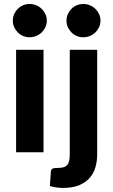

<svg xmlns="http://www.w3.org/2000/svg" viewBox="-20 -766 570 966"><path d="M199 -515.5V0H61V-515.5ZM215.5 -662Q215.5 -644.5 208.5 -629.5Q201.5 -614.5 189.8 -603Q178 -591.5 162.2 -585Q146.5 -578.5 128.5 -578.5Q111.5 -578.5 96.2 -585Q81 -591.5 69.5 -603Q58 -614.5 51.2 -629.5Q44.5 -644.5 44.5 -662Q44.5 -679.5 51.2 -694.8Q58 -710 69.5 -721.5Q81 -733 96.2 -739.5Q111.5 -746 128.5 -746Q146.5 -746 162.2 -739.5Q178 -733 189.8 -721.5Q201.5 -710 208.5 -694.8Q215.5 -679.5 215.5 -662ZM469 -515.5V10Q469 45 460 75.8Q451 106.5 430.8 129.5Q410.5 152.5 377.8 166Q345 179.5 297 179.5Q279 179.5 263.2 177Q247.5 174.5 231 170L236 97Q237 87 243.2 83Q249.5 79 268 79Q286.5 79 298.5 75.8Q310.5 72.5 317.8 64.5Q325 56.5 328 43.2Q331 30 331 10V-515.5ZM485.5 -662Q485.5 -644.5 478.5 -629.5Q471.5 -614.5 459.8 -603Q448 -591.5 432.2 -585Q416.5 -578.5 398.5 -578.5Q381.5 -578.5 366.2 -585Q351 -591.5 339.5 -603Q328 -614.5 321.2 -629.5Q314.5 -644.5 314.5 -662Q314.5 -679.5 321.2 -694.8Q328 -710 339.5 -721.5Q351 -733 366.2 -739.5Q381.5 -746 398.5 -746Q416.5 -746 432.2 -739.5Q448 -733 459.8 -721.5Q471.5 -710 478.5 -694.8Q485.5 -679.5 485.5 -662Z"/></svg>

Font: LatoLatin Heavy
Style: Regular
Weight: 800
Designer: Lukasz Dziedzic with Adam Twardoch and Botio Nikoltchev
Foundry: tyPoland Lukasz Dziedzic
Version: Version 2.015; 2015-08-06; http://www.latofonts.com/